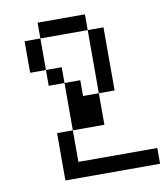

<svg xmlns="http://www.w3.org/2000/svg" viewBox="-74 -687 647 749"><g transform="rotate(-10 250.0 -312.5)"><path d="M500 0V-62.5H187.5Q187.5 -62.5 187.5 -187.5H125V0ZM187.5 -187.5H312.5Q312.5 -187.5 312.5 -312.5H250V-375H187.5ZM312.5 -312.5H375Q375 -312.5 375 -562.5H312.5Q312.5 -562.5 312.5 -312.5ZM187.5 -375V-437.5H125V-375ZM125 -437.5Q125 -437.5 125 -562.5H62.5Q62.5 -562.5 62.5 -437.5ZM125 -562.5H312.5V-625H125Z"/></g></svg>

Font: BFUnifontExMono
Style: Regular
Weight: 500
Version: Version 15.0.06